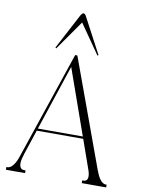

<svg xmlns="http://www.w3.org/2000/svg" viewBox="-96 -949 745 1013"><g transform="rotate(10 277.0 -442.0)"><path d="M544.9 -14.6V0H515.6H489.3H462.9H414.1V-14.6H420.9Q437.5 -14.6 441.9 -29.3Q446.3 -43.9 438 -70.3L381.3 -231.4H132.3L86.4 -92.8H86.9Q74.2 -56.2 78.6 -35.4Q83 -14.6 102.5 -14.6H110.4V0H55.7H47.9H40H7.8V-14.6H13.7Q28.3 -14.6 42.2 -31.5Q56.2 -48.3 66.4 -78.1L262.7 -659.2H274.4L486.8 -78.1H487.3Q497.6 -48.3 511.5 -31.5Q525.4 -14.6 540 -14.6ZM269 -835 158.2 -676.8 153.3 -680.7 253.9 -871.1Q262.2 -883.8 268.6 -883.8Q276.4 -883.8 283.2 -870.1L383.8 -680.7L378.9 -676.8ZM377 -243.2 252.9 -594.2 136.2 -243.2Z"/></g></svg>

Font: Elaris
Style: Regular
Weight: 500
Version: Version 1.0